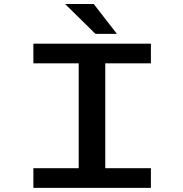

<svg xmlns="http://www.w3.org/2000/svg" viewBox="-20 -912 890 932"><path d="M547.5 -747.5H443.5L296 -892.5H435ZM712.5 -604.5H491V-95.5H712.5V0H142V-95.5H362V-604.5H142V-700H712.5Z"/></svg>

Font: League Mono Wide Medium
Style: Regular
Weight: 500
Width: 8
Designer: Tyler Finck
Foundry: The League of Moveable Type / Tyler Finck
Version: Version 2.210